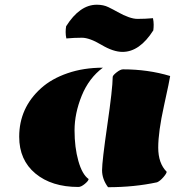

<svg xmlns="http://www.w3.org/2000/svg" viewBox="-20 -780 790 801"><path d="M635.3 -19.5Q540 1 430.7 1Q405.8 -32.7 405.8 -69.8Q405.8 -106.9 427.7 -258.1Q449.7 -409.2 450.2 -459Q450.2 -465.3 466.3 -478Q482.4 -490.7 493.2 -490.7Q597.7 -490.7 689.9 -462.9Q688 -447.3 664.1 -338.6Q640.1 -230 640.1 -164.3Q640.1 -98.6 675.3 -63.5Q675.3 -56.6 661.6 -40.8Q647.9 -24.9 635.3 -19.5ZM409.2 -497.6Q351.1 -454.6 321 -380.9Q291 -307.1 291 -236.1Q291 -165 306.9 -108.6Q322.8 -52.2 349.6 -33.2Q349.6 -25.9 334 -12.9Q318.4 0 307.1 0Q195.3 0 127.7 -56.2Q60.1 -112.3 60.1 -209.5Q60.1 -330.1 151.4 -412.1Q195.3 -451.7 262 -474.6Q328.6 -497.6 409.2 -497.6ZM491.2 -563.5Q452.6 -563.5 403.1 -593Q353.5 -622.6 321.5 -622.6Q289.6 -622.6 256.8 -619.6Q253.9 -632.8 253.9 -646Q253.9 -659.2 255.9 -670.4Q312.5 -760.3 383.8 -760.3Q411.6 -760.3 432.1 -750.2Q452.6 -740.2 470.7 -730Q522 -701.2 553.7 -701.2Q585.4 -701.2 618.2 -704.1Q621.1 -689.5 621.1 -677.2Q621.1 -665 619.6 -653.3Q562.5 -563.5 491.2 -563.5Z"/></svg>

Font: Emblema One
Style: Regular
Weight: 400
Designer: Riccardo De Franceschi
Foundry: Riccardo De Franceschi
Version: Version 1.003